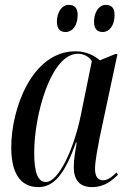

<svg xmlns="http://www.w3.org/2000/svg" viewBox="-20 -756 526 786"><path d="M401 -625C427 -625 449 -651 449 -694C449 -725 435 -736 413 -736C382 -736 365 -701 365 -668C365 -636 379 -625 401 -625ZM249 -625C276 -625 298 -651 298 -695C298 -725 283 -736 262 -736C230 -736 213 -701 213 -668C213 -636 227 -625 249 -625ZM137 10C200 10 245 -42 291 -173H294C288 -136 282 -104 282 -72C282 -18 307 10 357 10C407 10 439 -17 463 -41L457 -50C437 -30 420 -18 401 -18C380 -18 369 -35 369 -65C369 -98 382 -161 388 -193L461 -535H452L389 -509C368 -527 335 -546 289 -546C111 -546 26 -311 26 -153C26 -54 59 10 137 10ZM168 -11C136 -11 120 -46 120 -132C120 -284 188 -536 299 -536C320 -536 342 -527 356 -506L311 -285C282 -143 219 -11 168 -11Z"/></svg>

Font: Noto Serif Display ExtraCondensed Medium
Style: Italic
Weight: 500
Width: 2
Italic angle: -12°
Designer: Monotype Design Team
Foundry: Monotype Imaging Inc.
Version: Version 2.009